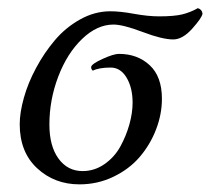

<svg xmlns="http://www.w3.org/2000/svg" viewBox="-20 -455 526 480"><path d="M178.7 5.9Q116.2 5.9 72.8 -34.4Q29.3 -74.7 29.3 -144.5Q29.3 -173.3 39.6 -210.2Q49.8 -247.1 70.1 -284.9Q90.3 -322.8 117.2 -354.5Q144 -386.2 180.4 -406.5Q216.8 -426.8 255.9 -426.8Q280.8 -426.8 315.4 -420.4Q350.1 -414.1 377.9 -414.1Q416 -414.1 436.3 -419.2Q456.5 -424.3 474.6 -434.6Q484.9 -431.6 486.3 -420.9Q484.9 -410.6 460.7 -383.5Q436.5 -356.4 413.1 -356.4Q385.7 -356.4 336.7 -375Q287.6 -393.6 263.7 -393.6Q222.7 -393.6 185.3 -357.7Q147.9 -321.8 125.7 -263.7Q103.5 -205.6 103.5 -143.6Q103.5 -89.8 126.2 -58.6Q148.9 -27.3 186.5 -27.3Q216.3 -27.3 241.2 -44.7Q266.1 -62 280.8 -88.6Q295.4 -115.2 303.5 -144Q311.5 -172.9 311.5 -198.2Q311.5 -235.8 296.4 -261Q281.2 -286.1 256.8 -286.1Q227.5 -286.1 211.9 -278.3Q207 -283.2 208 -288.1Q209.5 -295.4 236.8 -307.9Q264.2 -320.3 277.3 -320.3Q323.7 -320.3 354.2 -292Q384.8 -263.7 384.8 -208Q384.8 -169.4 370.1 -131.3Q355.5 -93.3 329.3 -62.7Q303.2 -32.2 263.7 -13.2Q224.1 5.9 178.7 5.9Z"/></svg>

Font: Crimson
Style: Italic
Weight: 400
Italic angle: -11°
Version: Version 0.8